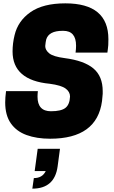

<svg xmlns="http://www.w3.org/2000/svg" viewBox="-20 -814 680 1146"><path d="M173 312 182 249Q233 249 253 207H187L205 74H338L324 179Q306 312 173 312ZM279 14Q199 14 138.5 -8Q78 -30 44.5 -78Q11 -126 11 -203Q11 -230 16 -270H206Q204 -252 204 -237Q204 -150 284 -150Q345 -150 370.5 -170Q396 -190 398 -238Q398 -266 371.5 -285.5Q345 -305 277 -314Q55 -335 55 -507Q55 -555 67 -604Q87 -689 162 -741.5Q237 -794 370 -794Q627 -794 627 -580Q627 -538 624 -523L621 -500H431Q434 -522 434 -541Q434 -630 358 -630H353Q272 -630 256 -579Q252 -563 250 -539Q250 -515 274 -495.5Q298 -476 367 -467Q482 -452 537.5 -405.5Q593 -359 593 -270V-254Q593 -247 589 -211Q559 14 279 14Z"/></svg>

Font: Tanohe Sans ExtraBold
Style: Italic
Weight: 800
Designer: Village Type and Design LLC & Cristiano Sobral
Foundry: Cooper Hewitt Smithsonian Design Museum
Version: Version 1.00;September 29, 2021;FontCreator 13.0.0.2655 64-b